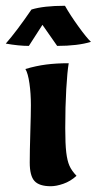

<svg xmlns="http://www.w3.org/2000/svg" viewBox="-40 -636 335 665"><path d="M63 -73Q63 -110 65 -178Q67 -242 67 -272Q67 -312 62 -347Q57 -382 48 -397Q85 -408 120 -412.5Q155 -417 198 -417Q193 -388 189.5 -327.5Q186 -267 186 -192Q186 -137 189.5 -108Q193 -79 200.5 -62Q208 -45 225 -27Q204 -8 179.5 0.5Q155 9 136 9Q96 9 79.5 -9Q63 -27 63 -73ZM-20 -485Q17 -527 69 -603Q111 -616 185 -616Q203 -584 231.5 -544.5Q260 -505 275 -491Q229 -477 158 -477L107 -550L60 -477Q25 -477 -20 -485Z"/></svg>

Font: Mirza
Style: Bold
Weight: 700
Designer: Arabic design by Kourosh Beigpour, Latin design by Eduardo Tunni, engineering by Lasse Fister
Version: Version 1.0010g